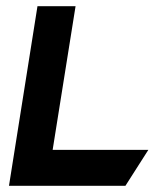

<svg xmlns="http://www.w3.org/2000/svg" viewBox="-20 -600 499 620"><path d="M9 0H385L459 -116H150L224 -580H101Z"/></svg>

Font: Charger Pro
Style: UltraNarObl
Weight: 900
Designer: Jasper
Foundry: Cannot Into Space Fonts
Version: Version 1.09